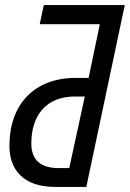

<svg xmlns="http://www.w3.org/2000/svg" viewBox="-20 -734 510 754"><path d="M196 0H319L470 -714H152L136 -639H372L328 -428H277C111 -428 17 -320 17 -162C17 -64 75 0 196 0ZM209 -74C141 -74 103 -105 103 -170C103 -285 165 -355 274 -355H313L252 -74Z"/></svg>

Font: Noto Sans Condensed
Style: Italic
Weight: 400
Width: 3
Italic angle: -12°
Designer: Monotype Design Team
Foundry: Monotype Imaging Inc.
Version: Version 2.013